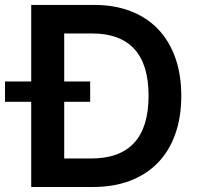

<svg xmlns="http://www.w3.org/2000/svg" viewBox="-53 -747 797 767"><path d="M71.7 0V-340.2H-33V-421.5H71.7V-727.3H323.2Q404.5 -727.3 468.9 -702.4Q533.4 -677.6 578.3 -630.7Q623.2 -583.8 647.2 -516.5Q671.2 -449.2 671.2 -364.3Q671.2 -279.1 647.2 -211.5Q623.2 -143.8 577.8 -96.9Q532.3 -50.1 466.8 -25Q401.3 0 318.2 0ZM311.8 -114Q425.4 -114 483 -176.5Q540.5 -239 540.5 -364.3Q540.5 -489.3 483.5 -551.3Q426.5 -613.3 315.7 -613.3H203.5V-421.5H307.2V-340.2H203.5V-114Z"/></svg>

Font: Interop SemBd
Style: Regular
Weight: 600
Designer: Rasmus Andersson, Google, Jang Haemin
Foundry: jhaemin
Version: Version 1.008